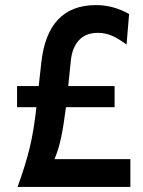

<svg xmlns="http://www.w3.org/2000/svg" viewBox="-20 -734 560 754"><path d="M492 -109V0H49Q80 -85 96.5 -153Q113 -221 123 -313H47V-396H132L142 -486Q166 -714 357 -714Q425 -714 487 -679L477 -559Q446 -582 420 -593.5Q394 -605 364 -605Q317 -605 290 -576Q263 -547 258 -494L248 -396H430V-313H239Q230 -242 220.5 -196Q211 -150 194 -109Z"/></svg>

Font: Cabin SemiBold
Style: Regular
Weight: 600
Designer: Pablo Impallari
Foundry: Pablo Impallari. http://www.impallari.com Igino Marini. http://www.ikern.com
Version: Version 2.200